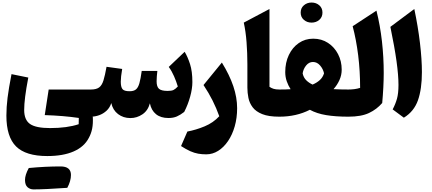

<svg xmlns="http://www.w3.org/2000/svg" viewBox="-20 -900 3331 1481"><path d="M198.2 -301.8Q181.6 -215.3 174.1 -154.8Q166.5 -94.2 166.5 -51.8Q166.5 24.9 211.7 56.4Q256.8 87.9 366.2 87.9Q498 87.9 586.9 58.1L587.9 9.8Q527.8 1 462.9 -4.4Q397.9 -9.8 325.2 -12.2L355.5 -209.5H681.2V0H695.8Q698.7 53.2 690.9 92.3Q683.1 131.3 664.6 164.6Q629.4 232.4 548.1 268.1Q466.8 303.7 344.7 303.7Q178.7 303.7 104 229.5Q29.3 155.3 29.3 -8.3Q29.3 -72.8 38.3 -146Q47.4 -219.2 68.8 -328.1ZM499 548.8Q324.2 561 238.3 561Q211.9 561 192.4 543.9Q172.9 526.9 172.9 488Q172.9 449.2 202.1 396Q329.1 383.8 447.3 383.8Q527.3 383.8 527.3 449.7Q527.3 496.1 499 548.8Z M1279.3 10.3Q1219.7 10.3 1183.3 -19.3Q1147 -48.8 1136.2 -103Q1121.1 -46.9 1078.6 -18.1Q1036.1 10.7 985.4 10.7Q931.2 10.7 890.9 -19.8Q850.6 -50.3 838.4 -105Q827.1 -69.3 801.8 -45.9Q776.4 -22.5 744.4 -11.2Q712.4 0 681.2 0Q670.4 0 664.8 -8.3Q659.2 -16.6 659.2 -39.6V-170.4Q659.2 -193.4 664.8 -201.4Q670.4 -209.5 681.2 -209.5Q723.1 -209.5 744.9 -225.8Q766.6 -242.2 778.3 -280.5Q790 -318.8 801.8 -384.8L922.4 -368.2Q911.6 -305.2 911.6 -270Q911.6 -229.5 924.6 -212.9Q937.5 -196.3 980 -196.3Q1011.2 -196.3 1028.3 -210Q1045.4 -223.6 1055.2 -257.8Q1064.9 -292 1073.2 -353H1193.8Q1191.4 -335 1189.7 -311.8Q1188 -288.6 1188 -272.9Q1188 -231.4 1206.3 -215.1Q1224.6 -198.7 1273.4 -198.7Q1303.2 -198.7 1318.1 -205.8Q1333 -212.9 1351.6 -232.9Q1339.8 -272 1322.5 -311.8Q1305.2 -351.6 1281.7 -383.8L1404.3 -500.5Q1427.7 -461.9 1445.8 -405.8Q1463.9 -349.6 1463.9 -266.6Q1463.9 -216.8 1447 -155.3Q1430.2 -93.8 1400.9 -36.6Q1371.6 -13.7 1344.2 -1.7Q1316.9 10.3 1279.3 10.3Z M1809.1 -65.4Q1809.1 9.8 1790.5 74.7Q1772 139.6 1739 188Q1706.1 236.3 1663.1 263.4Q1620.1 290.5 1570.8 290.5Q1538.1 290.5 1508.8 285.4Q1479.5 280.3 1448 266.4Q1416.5 252.4 1376.5 226.6L1425.3 114.7Q1492.2 102.1 1558.6 74.5Q1625 46.9 1671.4 -3.4Q1648.9 -66.4 1619.6 -124.8Q1590.3 -183.1 1549.8 -244.1L1691.4 -417.5Q1750.5 -321.8 1779.8 -234.9Q1809.1 -147.9 1809.1 -65.4Z M2058.6 -830.6V-230.5Q2072.8 -220.2 2090.6 -214.8Q2108.4 -209.5 2134.3 -209.5H2134.8V0H2134.3Q2051.8 0 2002.7 -19.8Q1953.6 -39.6 1929 -72.3Q1904.3 -105 1896.2 -144.8Q1888.2 -184.6 1888.2 -224.1V-404.3Q1888.2 -490.7 1881.8 -574.2Q1875.5 -657.7 1860.4 -725.6Z M2396 -601.6Q2460.4 -601.6 2510 -569.1Q2559.6 -536.6 2587.6 -482.4Q2615.7 -428.2 2615.7 -362.8Q2615.7 -320.8 2598.4 -282.5Q2581.1 -244.1 2552.7 -212.4Q2576.7 -210.9 2608.6 -210.2Q2640.6 -209.5 2667 -209.5H2667.5V0H2667Q2568.4 0 2496.1 -12Q2423.8 -23.9 2370.1 -53.2Q2266.1 0 2134.8 0Q2124 0 2118.4 -8.3Q2112.8 -16.6 2112.8 -39.6V-170.4Q2112.8 -193.4 2118.4 -201.4Q2124 -209.5 2134.8 -209.5Q2157.2 -209.5 2181.4 -210Q2205.6 -210.4 2221.7 -211.9Q2203.6 -239.3 2191.9 -272.9Q2180.2 -306.6 2180.2 -343.8Q2180.2 -417.5 2208 -475.8Q2235.8 -534.2 2284.7 -567.9Q2333.5 -601.6 2396 -601.6ZM2394 -421.9Q2363.3 -421.9 2341.6 -395.3Q2319.8 -368.7 2314.5 -334Q2321.3 -301.8 2341.6 -281.5Q2361.8 -261.2 2391.1 -247.6Q2424.3 -261.7 2447 -282.5Q2469.7 -303.2 2479.5 -334.5Q2472.2 -368.2 2449 -395Q2425.8 -421.9 2394 -421.9ZM2299.3 -802.7Q2299.3 -837.9 2324 -859.1Q2348.6 -880.4 2383.3 -880.4Q2418.5 -880.4 2442.9 -859.1Q2467.3 -837.9 2467.3 -802.7Q2467.3 -768.1 2442.9 -746.8Q2418.5 -725.6 2383.3 -725.6Q2348.6 -725.6 2324 -746.8Q2299.3 -768.1 2299.3 -802.7Z M2883.8 -817.9Q2912.6 -702.1 2926.3 -580.3Q2939.9 -458.5 2939.9 -336.9Q2939.9 -287.6 2936.8 -225.8Q2933.6 -164.1 2928.2 -105.5Q2886.2 -56.6 2826.2 -28.3Q2766.1 0 2667.5 0Q2656.7 0 2651.1 -8.3Q2645.5 -16.6 2645.5 -39.6V-170.4Q2645.5 -193.4 2651.1 -201.4Q2656.7 -209.5 2667.5 -209.5Q2691.4 -209.5 2714.6 -212.6Q2737.8 -215.8 2757.8 -222.2Q2757.8 -353 2742.7 -474.4Q2727.5 -595.7 2700.2 -697.8Z M3175.8 -830.6Q3204.6 -693.8 3219.5 -567.6Q3234.4 -441.4 3234.4 -343.8Q3234.4 -213.4 3204.1 -127Q3173.8 -40.5 3095.2 7.8L3008.8 -56.2Q3030.3 -96.7 3042 -138.2Q3053.7 -179.7 3053.7 -244.6Q3053.7 -318.8 3038.6 -428Q3023.4 -537.1 2991.2 -692.9Z"/></svg>

Font: Pinar DS4-ExtraBold
Style: Regular
Weight: 800
Designer: Amin Abedi
Version: Version 2.000